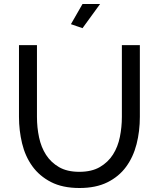

<svg xmlns="http://www.w3.org/2000/svg" viewBox="-20 -936 795 961"><path d="M393 -795 335 -815 393 -916H481ZM377 -76Q439 -76 480 -100Q521 -124 545.5 -162.5Q570 -201 580 -250.5Q590 -300 590 -351V-710H680V-351Q680 -279 663.5 -214.5Q647 -150 611 -101Q575 -52 517.5 -23.5Q460 5 378 5Q293 5 235 -25Q177 -55 141.5 -104.5Q106 -154 90.5 -218.5Q75 -283 75 -351V-710H165V-351Q165 -298 175.5 -248.5Q186 -199 210.5 -161Q235 -123 275.5 -99.5Q316 -76 377 -76Z"/></svg>

Font: Raleway Medium Alt1
Style: Regular
Weight: 500
Designer: Matt McInerney, Pablo Impallari, Rodrigo Fuenzalida
Foundry: Matt McInerney, Pablo Impallari, Rodrigo Fuenzalida
Version: Version 3.000g; ttfautohint (v1.5) -l 8 -r 28 -G 28 -x 14 -D